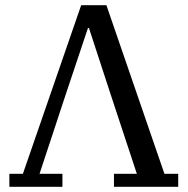

<svg xmlns="http://www.w3.org/2000/svg" viewBox="-20 -718 721 738"><path d="M16 -50H68L292 -698H389L612 -50H665V0H418V-50H506L405 -356L322 -610H318L233 -356L132 -50H220V0H16Z"/></svg>

Font: IBM Plex Serif Text
Style: Regular
Weight: 450
Designer: Mike Abbink, Paul van der Laan, Pieter van Rosmalen
Foundry: Bold Monday
Version: Version 3.001